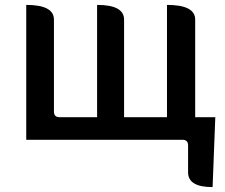

<svg xmlns="http://www.w3.org/2000/svg" viewBox="-20 -570 917 783"><path d="M87 0V-550Q200 -550 200 -490V-115Q200 -92 223 -92H376V-550Q486 -550 486 -490V-92H661V-550Q776 -550 776 -490V-92H858L847 193Q747 193 747 133V23Q747 0 724 0Z"/></svg>

Font: Swei Half Moon CJK TC
Style: Medium
Weight: 500
Version: Version 2.125